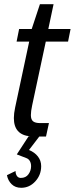

<svg xmlns="http://www.w3.org/2000/svg" viewBox="-20 -650 356 914"><path d="M133 -148Q127 -120 127 -102Q127 -81 137.5 -72.5Q148 -64 172 -64H213L199 0H167L118 64Q145 75 160.5 95Q176 115 176 141Q176 183 148 213.5Q120 244 81 244Q53 244 35.5 227Q18 210 13 184L54 164Q54 178 60.5 187.5Q67 197 79 197Q103 197 115.5 179.5Q128 162 128 141Q128 127 122 116.5Q116 106 104 102L60 85L116 -1H124Q46 -8 46 -88Q46 -110 52 -138L119 -452H59L71 -512H131L170 -630H235L210 -512H316L304 -452H198Z"/></svg>

Font: Decalotype
Style: Italic
Weight: 400
Italic angle: -12°
Designer: Alfredo Marco Pradil
Foundry: Alfredo Marco Pradil
Version: Version 1.0